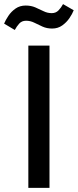

<svg xmlns="http://www.w3.org/2000/svg" viewBox="-52 -915 379 935"><path d="M86 0V-693H189V0ZM20 -769 -32 -800Q-25 -817 -11 -838Q3 -859 24 -873.5Q45 -888 73 -888Q99 -888 120 -879Q141 -870 160 -860.5Q179 -851 200 -851Q220 -851 233 -864.5Q246 -878 255 -895L307 -865Q300 -847 286 -826.5Q272 -806 251 -791Q230 -776 202 -776Q176 -776 155 -785.5Q134 -795 115 -804.5Q96 -814 75 -814Q54 -814 41.5 -800Q29 -786 20 -769Z"/></svg>

Font: Ubuntu Sans Medium
Style: Regular
Weight: 500
Designer: Dalton Maag Ltd
Foundry: Dalton Maag Ltd
Version: Version 1.006; ttfautohint (v1.8.4.7-5d5b)